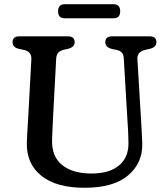

<svg xmlns="http://www.w3.org/2000/svg" viewBox="-20 -872 796 909"><path d="M584 -292 566 -596Q565 -614.5 556.5 -623.2Q548 -632 531 -636L509 -640.5Q478.5 -648.5 478.5 -672Q478.5 -700 510.5 -700H688.5Q720.5 -700 720.5 -672Q720.5 -649 690 -641L668 -636Q628 -626.5 630.5 -592L648.5 -292.5Q650 -267.5 651.2 -243.8Q652.5 -220 653.5 -194.5Q656.5 -101.5 587.2 -42.2Q518 17 380.5 17Q246.5 17 175.8 -39.8Q105 -96.5 107 -195Q107.5 -210.5 108.8 -234.5Q110 -258.5 111.5 -283Q113 -307.5 114 -324L128.5 -592Q130 -628 92 -636L70 -640.5Q39.5 -647.5 39.5 -672Q39.5 -700 71 -700H301.5Q333.5 -700 333.5 -672Q333.5 -649 302.5 -641L280.5 -636Q247.5 -628.5 246 -594L231.5 -323Q229.5 -288.5 228.5 -260.5Q227.5 -232.5 226.5 -209Q224.5 -130.5 274.5 -90.5Q324.5 -50.5 413 -50.5Q499.5 -50.5 545.2 -90.2Q591 -130 588 -201Q587.5 -233.5 586.5 -253.8Q585.5 -274 584 -292ZM255 -818.5Q255 -852 286.5 -852H518Q549 -852 549 -819Q549 -785.5 518 -785.5H286.5Q255 -785.5 255 -818.5Z"/></svg>

Font: Fraunces 9pt S100
Style: Regular
Weight: 400
Version: Version 1.000; ttfautohint (v1.8.3)